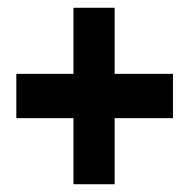

<svg xmlns="http://www.w3.org/2000/svg" viewBox="-20 -526 487 494"><path d="M275 -336V-506H169V-336H22V-222H169V-52H275V-222H425V-336Z"/></svg>

Font: Mint Spirit
Style: Bold
Weight: 700
Designer: HARENDAL Hirwen
Foundry: Arkandis Digital Foundry.
Version: Version 1.004;FFEdit